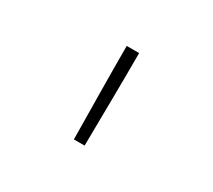

<svg xmlns="http://www.w3.org/2000/svg" viewBox="-76 -902 653 590"><g transform="rotate(30 250.0 -607.0)"><path d="M231 -442Q230 -524 229 -606.5Q228 -689 228 -772H272Q272 -689 271 -606.5Q270 -524 269 -442Z"/></g></svg>

Font: Iosevka Extralight
Style: Regular
Weight: 200
Monospace: yes
Designer: Belleve Invis
Foundry: Belleve Invis
Version: Version 32.0.1; ttfautohint (v1.8.4)